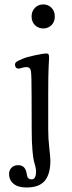

<svg xmlns="http://www.w3.org/2000/svg" viewBox="-20 -664 324 869"><path d="M138.4 -550Q123 -564.9 123 -589.4Q123 -613.8 138.4 -628.9Q153.8 -644 175.8 -644Q197.8 -644 212.9 -628.9Q228 -613.8 228 -589.4Q228 -564.9 212.9 -550Q197.8 -535.2 175.8 -535.2Q153.8 -535.2 138.4 -550ZM123 -234.4Q123 -324.7 119.9 -342.5Q116.7 -360.4 100.1 -360.4Q90.3 -360.4 79.1 -356.9Q67.9 -353.5 64 -353.5Q56.6 -353.5 52.2 -358.4Q47.9 -363.3 47.9 -370.6Q47.9 -379.4 54.2 -384Q60.5 -388.7 80.1 -397Q100.1 -405.8 138.2 -413.8Q176.3 -421.9 189.9 -421.9Q197.8 -421.9 200 -417.5Q202.1 -413.1 202.1 -401.9Q202.1 -398.4 200.2 -363.3Q198.2 -328.1 198.2 -231V-77.1Q198.2 -36.1 203.1 5.9Q208 47.9 208 63.5Q208 124 182.6 154.3Q157.2 184.6 100.1 184.6Q61.5 184.6 41.3 167.7Q21 150.9 21 123Q21 106.4 32.2 95Q43.5 83.5 62 83.5Q90.3 83.5 98.6 111.8Q99.6 115.2 101.3 124.5Q103 133.8 104.2 137.2Q105.5 140.6 110.4 144.3Q115.2 147.9 123 147.9Q143.1 147.9 143.1 112.3Q143.1 101.1 139.9 88.9Q136.7 76.7 133.3 64Q129.9 51.3 126.7 14.9Q123.5 -21.5 123.5 -75.7Z"/></svg>

Font: Cooper*
Style: Regular
Weight: 400
Designer: Owen Earl
Foundry: indestructible type*
Version: Version 0.001